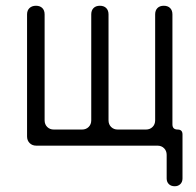

<svg xmlns="http://www.w3.org/2000/svg" viewBox="-20 -506 682 667"><path d="M559 114V32Q559 18 550 9Q541 0 527 0H106Q92 0 83 -9Q74 -18 74 -32V-456Q74 -470 82.5 -478Q91 -486 105 -486Q119 -486 127 -478Q135 -470 135 -456V-88Q135 -74 144 -65Q153 -56 167 -56H265Q279 -56 288 -65Q297 -74 297 -88V-456Q297 -470 305 -478Q313 -486 327 -486Q341 -486 349 -478Q357 -470 357 -456V-88Q357 -74 366 -65Q375 -56 389 -56H487Q501 -56 510 -65Q519 -74 519 -88V-456Q519 -470 527 -478Q535 -486 549 -486Q563 -486 571 -478Q579 -470 579 -456V-74Q579 -56 597 -56Q614 -56 614 -39V114Q614 126 606.5 133.5Q599 141 587 141Q574 141 566.5 133.5Q559 126 559 114Z"/></svg>

Font: Higure Gothic
Style: Regular
Weight: 400
Designer: Yoshimichi Ohira
Foundry: Positype
Version: Version 1.000